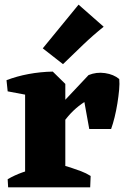

<svg xmlns="http://www.w3.org/2000/svg" viewBox="-20 -806 535 826"><path d="M88 0V-446L207 -498L261 -445V0ZM206 -205 183 -294 361 -483Q395 -497 432 -491.5Q469 -486 493 -466Q495 -447 492.5 -419.5Q490 -392 485 -361Q480 -330 473 -301.5Q466 -273 458 -251H364L343 -367Q318 -351 296 -330Q274 -309 252 -279Q230 -249 206 -205ZM13 -413 8 -461Q52 -478 103 -487.5Q154 -497 207 -498L206 -428L130 -391ZM15 0 13 -35Q42 -52 75.5 -64Q109 -76 137 -83L127 0ZM214 0 239 -97Q260 -93 283 -85.5Q306 -78 328.5 -69.5Q351 -61 370 -49L368 0ZM251 -530 164 -598 318 -786 426 -691Q381 -655 337 -613Q293 -571 251 -530Z"/></svg>

Font: Eczar
Style: Bold
Weight: 700
Designer: Vaibhav Singh
Foundry: Rosetta Type Foundry
Version: Version 2.000